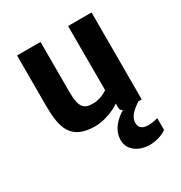

<svg xmlns="http://www.w3.org/2000/svg" viewBox="-186 -692 1019 1079"><g transform="rotate(-30 323.5 -152.5)"><path d="M79.1 -231.4C79.1 -88.4 103 7.8 262.2 7.8C316.4 7.8 383.8 -16.1 424.8 -45.4V-20.5C424.8 -4.4 430.7 2.4 441.4 5.9C392.6 35.2 341.3 85.4 345.7 154.3C348.6 216.3 411.6 252 473.1 252C514.2 252 557.1 239.7 585.4 218.8V142.1C564.9 147.9 543.5 151.9 524.4 151.9C491.7 151.9 466.8 140.6 465.3 108.9C462.4 66.9 496.6 37.1 540.5 7.8H562.5V-556.6H410.2V-140.6C393.6 -127.4 352.5 -108.9 316.9 -108.9C258.3 -108.9 231.4 -126 231.4 -232.9V-556.6H79.1Z"/></g></svg>

Font: Merriweather Sans
Style: Bold
Weight: 700
Designer: Eben Sorkin ( eben@eyebytes.com )
Foundry: Eben Sorkin
Version: Version 1.003